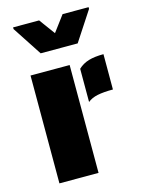

<svg xmlns="http://www.w3.org/2000/svg" viewBox="-113 -810 652 877"><g transform="rotate(-15 212.5 -371.5)"><path d="M284 -481Q305 -501 333.5 -509.5Q362 -518 404 -518V-351Q359 -351 330.5 -345Q302 -339 284 -324ZM57 -510H242V0H57ZM37 -735V-743H160L215 -668L271 -743H394V-735L303 -596H128Z"/></g></svg>

Font: Saira Stencil
Style: Regular
Weight: 400
Designer: Hector Gatti with collaboration of the Omnibus-Type team
Foundry: Omnibus-Type
Version: Version 1.003